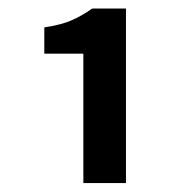

<svg xmlns="http://www.w3.org/2000/svg" viewBox="-20 -814 425 442"><path d="M171.9 -392.6V-690.4H82V-751Q121.1 -756.8 144.5 -767.1Q168 -777.3 192.4 -794.4H270V-392.6Z"/></svg>

Font: Akatab ExtraBold
Style: Regular
Weight: 800
Designer: SIL International
Foundry: SIL International
Version: Version 3.000